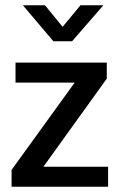

<svg xmlns="http://www.w3.org/2000/svg" viewBox="-20 -710 454 730"><path d="M386 -411 145 -76H391V0H24V-64L264 -396H39V-472H386ZM67 -690H151L218 -608L286 -690H373L254 -553H183Z"/></svg>

Font: Mukta Mahee Medium
Style: Regular
Weight: 500
Designer: Shuchita Grover, Noopur Datye, Girish Dalvi, Yashodeep Gholap
Foundry: Ek Type
Version: Version 2.538;PS 1.000;hotconv 16.6.51;makeotf.lib2.5.65220;